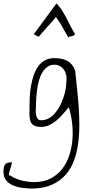

<svg xmlns="http://www.w3.org/2000/svg" viewBox="-139 -758 506 1107"><path d="M-119.1 231.4Q-119.1 205.1 -110.4 191.4Q-101.6 177.7 -69.3 177.7Q-72.3 191.4 -76.7 205.1Q-81.1 218.8 -84.5 230.5Q-87.9 242.2 -87.4 249Q-86.9 255.9 -80.1 253.9Q-48.8 274.4 -11.7 283.2Q25.4 292 61.5 292Q116.2 291 155.8 269.5Q195.3 248 221.2 213.9Q247.1 179.7 261.2 135.3Q275.4 90.8 278.8 43.5Q282.2 -3.9 276.4 -51.8Q270.5 -99.6 257.8 -139.6Q241.2 -121.1 224.1 -100.6Q207 -80.1 187.5 -64Q168 -47.9 146 -37.1Q124 -26.4 96.7 -26.4Q68.4 -26.4 54.2 -36.1Q40 -45.9 35.2 -63Q30.3 -80.1 30.8 -102.5Q31.2 -125 31.2 -150.4Q31.2 -173.8 32.7 -203.1Q34.2 -232.4 39.6 -262.2Q44.9 -292 54.2 -320.8Q63.5 -349.6 79.1 -372.6Q94.7 -395.5 118.2 -409.2Q141.6 -422.9 173.8 -422.9Q194.3 -422.9 213.4 -419.4Q232.4 -416 248.5 -407.2Q264.6 -398.4 276.4 -383.8Q288.1 -369.1 294.9 -346.7Q298.8 -302.7 304.7 -251.5Q310.5 -200.2 314.5 -145Q318.4 -89.8 318.4 -34.2Q318.4 21.5 311 73.2Q303.7 125 286.6 170.4Q269.5 215.8 238.8 250.5Q208 285.2 162.1 306.2Q116.2 327.1 51.8 329.1Q24.4 329.1 -5.9 325.7Q-36.1 322.3 -61.5 312Q-86.9 301.8 -103 282.7Q-119.1 263.7 -119.1 231.4ZM68.4 -150.4Q68.4 -139.6 67.4 -126Q66.4 -112.3 68.4 -98.6Q70.3 -85 76.7 -75.2Q83 -65.4 97.7 -64.5Q121.1 -64.5 141.1 -75.2Q161.1 -85.9 177.2 -104.5Q193.4 -123 205.6 -146Q217.8 -168.9 226.1 -193.4Q234.4 -217.8 238.8 -240.7Q243.2 -263.7 243.2 -281.2Q246.1 -299.8 243.7 -318.4Q241.2 -336.9 232.4 -351.6Q223.6 -366.2 209 -375.5Q194.3 -384.8 173.8 -384.8Q150.4 -384.8 132.8 -371.6Q115.2 -358.4 103.5 -337.9Q91.8 -317.4 85 -291.5Q78.1 -265.6 74.7 -239.7Q71.3 -213.9 69.8 -189.9Q68.4 -166 68.4 -150.4ZM183.6 -660.2Q170.9 -643.6 158.2 -629.9Q145.5 -616.2 133.8 -603Q122.1 -589.8 109.9 -576.2Q97.7 -562.5 84 -545.9L55.7 -560.5L186.5 -738.3Q204.1 -720.7 217.3 -700.2Q230.5 -679.7 242.2 -657.2Q253.9 -634.8 265.6 -611.3Q277.3 -587.9 292 -564.5Q292 -557.6 289.1 -555.2Q286.1 -552.7 280.8 -551.3Q275.4 -549.8 269 -548.3Q262.7 -546.9 254.9 -543Q242.2 -564.5 234.9 -577.1Q227.5 -589.8 221.7 -601.1Q215.8 -612.3 207.5 -625Q199.2 -637.7 183.6 -660.2Z"/></svg>

Font: Annie Use Your Telescope
Style: Regular
Weight: 400
Version: Version 1.003 2001